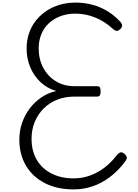

<svg xmlns="http://www.w3.org/2000/svg" viewBox="-20 -1440 1062 1479"><path d="M547 19Q421 19 327 -28.5Q233 -76 181 -162.5Q129 -249 129 -365Q129 -432 150 -493Q171 -554 209 -604.5Q247 -655 299 -690Q351 -725 413 -739Q344 -759 293 -806.5Q242 -854 213.5 -921Q185 -988 185 -1066Q185 -1128 203 -1182Q221 -1236 255 -1279.5Q289 -1323 335.5 -1354.5Q382 -1386 439.5 -1403Q497 -1420 563 -1420Q629 -1420 690 -1404Q751 -1388 804.5 -1356Q858 -1324 902 -1277Q917 -1263 920 -1247Q923 -1231 906 -1215Q889 -1200 875.5 -1202.5Q862 -1205 845 -1221Q805 -1258 759.5 -1283Q714 -1308 663.5 -1321.5Q613 -1335 558 -1335Q497 -1335 445 -1315Q393 -1295 355.5 -1260Q318 -1225 298 -1175.5Q278 -1126 278 -1068Q278 -984 313 -918Q348 -852 410.5 -814Q473 -776 553 -776H728Q743 -776 749 -767.5Q755 -759 755 -736Q755 -714 749 -705Q743 -696 728 -696H554Q481 -696 420.5 -672Q360 -648 316 -604Q272 -560 247.5 -500.5Q223 -441 223 -371Q223 -278 263 -209.5Q303 -141 376.5 -103.5Q450 -66 548 -66Q611 -66 670 -86.5Q729 -107 782.5 -147Q836 -187 882 -247Q897 -264 909.5 -266.5Q922 -269 937 -256Q954 -242 956.5 -228.5Q959 -215 942 -193Q890 -124 827 -76.5Q764 -29 694 -5Q624 19 547 19Z"/></svg>

Font: Playwrite BE WAL
Style: Regular
Weight: 400
Designer: Veronika Burian, José Scaglione
Foundry: TypeTogether
Version: Version 1.002